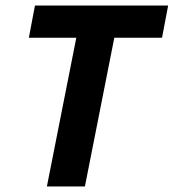

<svg xmlns="http://www.w3.org/2000/svg" viewBox="-20 -672 626 692"><path d="M149 0 255 -536H84L106 -652H586L564 -536H392L286 0Z"/></svg>

Font: Source Sans 3 ExtraLight
Style: Bold Italic
Weight: 700
Italic angle: -11°
Version: Version 3.052;hotconv 1.1.0;makeotfexe 2.6.0